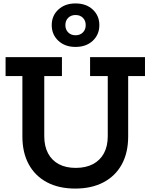

<svg xmlns="http://www.w3.org/2000/svg" viewBox="-20 -1088 878 1119"><path d="M505 -755H825V-644.5H727V-292.5Q727 -198 689.8 -130Q652.5 -62 583.2 -25.5Q514 11 418.5 11Q323 11 254 -25.5Q185 -62 147.8 -130Q110.5 -198 110.5 -292.5V-644.5H12.5V-755H341V-644.5H238V-294Q238 -236 260 -194.5Q282 -153 323 -131.2Q364 -109.5 421.5 -109.5Q480 -109.5 521.8 -131.5Q563.5 -153.5 585.8 -194.8Q608 -236 608 -294V-644.5H505ZM420 -814.5Q358.5 -814.5 320 -850.5Q281.5 -886.5 281.5 -941.5Q281.5 -996.5 320 -1032.2Q358.5 -1068 420 -1068Q482.5 -1068 520.8 -1032.2Q559 -996.5 559 -941.5Q559 -886.5 520.8 -850.5Q482.5 -814.5 420 -814.5ZM420 -882.5Q447 -882.5 463.2 -899Q479.5 -915.5 479.5 -941.5Q479.5 -968 463.2 -984.2Q447 -1000.5 420 -1000.5Q394 -1000.5 377.5 -984.2Q361 -968 361 -941.5Q361 -915.5 377.5 -899Q394 -882.5 420 -882.5Z"/></svg>

Font: Hepta Slab ExtraLight SemiBold
Style: Regular
Weight: 600
Version: Version 1.102